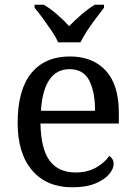

<svg xmlns="http://www.w3.org/2000/svg" viewBox="-20 -786 575 816"><path d="M287 10Q178 10 116.5 -62Q55 -134 55 -264Q55 -404 113 -475Q171 -546 277 -546Q374 -546 429.5 -486Q485 -426 485 -307V-261H152Q154 -152 191.5 -102.5Q229 -53 301 -53Q353 -53 389.5 -74.5Q426 -96 444 -123Q451 -120 457 -111Q463 -102 463 -89Q463 -69 444 -46Q425 -23 386 -6.5Q347 10 287 10ZM384 -315Q384 -395 359.5 -443.5Q335 -492 275 -492Q220 -492 189.5 -446.5Q159 -401 154 -315ZM227 -606Q217 -629 199 -655.5Q181 -682 162 -708Q143 -734 127 -753V-766H166Q195 -749 223.5 -724Q252 -699 274 -675Q297 -699 326 -724Q355 -749 383 -766H422V-753Q407 -734 387.5 -708Q368 -682 350.5 -655.5Q333 -629 322 -606Z"/></svg>

Font: Noto Serif Oriya
Style: Regular
Weight: 400
Designer: David Williams
Foundry: Google LLC, David Williams
Version: Version 1.051; ttfautohint (v1.8.4.7-5d5b)